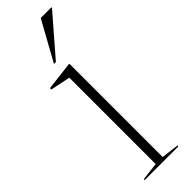

<svg xmlns="http://www.w3.org/2000/svg" viewBox="-251 -739 747 747"><g transform="rotate(-45 122.0 -366.0)"><path d="M137.5 -527.5V-14L210 -5V0H24.5V-5L99 -14V-489L17 -506V-513.5L133.5 -527.5ZM94.5 -569 184.5 -732H243.5V-729L105 -569Z"/></g></svg>

Font: Newsreader Display ExtraLight
Style: Regular
Weight: 275
Designer: Hugues Gentile
Foundry: Production Type
Version: Version 1.001